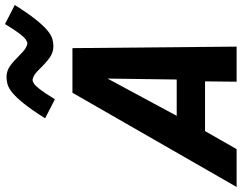

<svg xmlns="http://www.w3.org/2000/svg" viewBox="-159 -845 964 766"><g transform="rotate(-90 323.0 -462.0)"><path d="M144 -126 205 -239H394L391 -126ZM111 0H-40L336 -655H447L413 -553L217 -189H219ZM520 0H380L382 -184L388 -185L393 -551L413 -655H514ZM686 -885Q652 -831 627 -800Q602 -769 583.5 -754Q565 -739 550 -735Q535 -731 522 -731Q502 -731 485.5 -740Q469 -749 445 -772Q417 -801 405.5 -807.5Q394 -814 386 -814Q381 -814 372.5 -808.5Q364 -803 349.5 -784.5Q335 -766 310 -725L234 -764Q268 -818 293 -849Q318 -880 336.5 -895Q355 -910 370 -914Q385 -918 398 -918Q418 -918 434.5 -909Q451 -900 474 -877Q503 -848 514.5 -841.5Q526 -835 533 -835Q539 -835 547.5 -840.5Q556 -846 571 -865Q586 -884 610 -924Z"/></g></svg>

Font: Intel One Mono Light
Style: Italic
Weight: 300
Italic angle: -16°
Monospace: yes
Designer: Fred Shallcrass
Foundry: Frere-Jones Type LLC
Version: Version 1.004